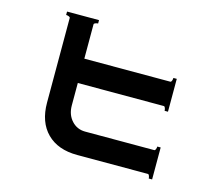

<svg xmlns="http://www.w3.org/2000/svg" viewBox="-106 -880 1212 1044"><g transform="rotate(15 500.0 -358.0)"><path d="M831 -157V23H812Q812 16 809 8Q806 0 801 0H403Q294 0 232.5 -61.5Q171 -123 171 -233V-709Q171 -714 163 -717Q155 -720 148 -720V-739H328V-720Q321 -720 313 -717Q305 -714 305 -709V-516H789Q794 -516 797 -524Q800 -532 800 -540H819V-355H800Q800 -363 797 -371Q794 -379 789 -379H305V-253Q305 -201 335.5 -167.5Q366 -134 412 -134H801Q806 -134 809 -142Q812 -150 812 -157Z"/></g></svg>

Font: Aoboshi One
Style: Regular
Weight: 400
Designer: IKIMOJI
Foundry: Natsumi Matsuba
Version: Version 1.000; ttfautohint (v1.8.3)